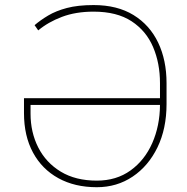

<svg xmlns="http://www.w3.org/2000/svg" viewBox="-20 -741 749 770"><path d="M368.2 9.8Q279.8 9.8 214.1 -26.4Q148.4 -62.5 112.3 -129.2Q76.2 -195.8 76.2 -287.1V-347.2H621.6V-407.7Q621.6 -487.3 594 -552.2Q566.4 -617.2 507.6 -655.8Q448.7 -694.3 355.5 -694.3Q283.7 -694.3 228.3 -673.3Q172.9 -652.3 133.3 -619.1L118.7 -640.1Q142.1 -660.2 173.1 -678.7Q204.1 -697.3 248.3 -709Q292.5 -720.7 355.5 -720.7Q450.2 -720.7 515.4 -680.7Q580.6 -640.6 614.3 -570.1Q647.9 -499.5 647.9 -407.7V-323.7Q647.9 -225.1 611.6 -150.1Q575.2 -75.2 512 -32.7Q448.7 9.8 368.2 9.8ZM368.2 -16.6Q446.8 -16.6 503.4 -57.4Q560.1 -98.1 590.6 -167.2Q621.1 -236.3 621.6 -320.3H102.5V-285.2Q102.5 -210.4 133.5 -149.4Q164.6 -88.4 223.9 -52.5Q283.2 -16.6 368.2 -16.6Z"/></svg>

Font: Vazirmatn FD Thin
Style: Regular
Weight: 100
Designer: Saber Rastikerdar
Foundry: Saber Rastikerdar
Version: Version 33.003